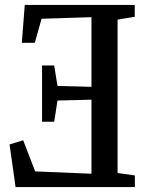

<svg xmlns="http://www.w3.org/2000/svg" viewBox="-20 -763 598 783"><path d="M459.5 -57.5 530 -47.5V0H43.5L19 -174L74.5 -191L123.5 -64L353 -54.5V-356.5L214.5 -353L201 -266.5H151.5V-496H201L214.5 -412.5L353 -409V-693L149.5 -686.5L122 -588.5H69L81 -743H529.5V-694.5L459.5 -683Z"/></svg>

Font: Merriweather 24pt SemiCondensed
Style: Regular
Weight: 400
Width: 4
Designer: Eben Sorkin
Foundry: Eben Sorkin
Version: Version 2.100